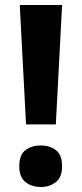

<svg xmlns="http://www.w3.org/2000/svg" viewBox="-20 -734 326 767"><path d="M203 -237H84L59 -714H228ZM57 -70Q57 -116 82 -134.5Q107 -153 143 -153Q178 -153 203 -134.5Q228 -116 228 -70Q228 -26 203 -6.5Q178 13 143 13Q107 13 82 -6.5Q57 -26 57 -70Z"/></svg>

Font: Noto Sans Ethiopic
Style: Bold
Weight: 700
Designer: Monotype Design Team
Foundry: Monotype Imaging Inc.
Version: Version 2.102; ttfautohint (v1.8.4.7-5d5b)